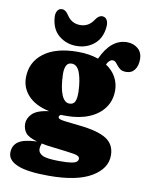

<svg xmlns="http://www.w3.org/2000/svg" viewBox="-99 -768 842 1076"><g transform="rotate(10 322.0 -230.0)"><path d="M374 -71.5Q481 -60.5 529.2 -29.5Q577.5 1.5 577.5 64Q577.5 138.5 495.5 187.2Q413.5 236 253.5 236Q132 236 75.8 212.5Q19.5 189 19.5 146Q19.5 104.5 50.2 82.8Q81 61 156.5 58Q105.5 44 89.2 22.2Q73 0.5 73 -28.5Q73 -59.5 99 -85.8Q125 -112 193 -121Q114 -138 73.2 -181.5Q32.5 -225 32.5 -283.5Q32.5 -372 101.5 -424.2Q170.5 -476.5 295.5 -476.5Q329 -476.5 358.2 -471.8Q387.5 -467 412 -458.5Q466 -577.5 557.5 -577.5Q593 -577.5 618.8 -556.2Q644.5 -535 644.5 -495Q644.5 -458 627.5 -435.2Q610.5 -412.5 579.5 -412.5Q559 -412.5 547.2 -420.2Q535.5 -428 528 -438Q520.5 -448 513.2 -455.8Q506 -463.5 494.5 -463.5Q476.5 -463.5 461.5 -434Q499.5 -409 518.5 -373.8Q537.5 -338.5 537.5 -298.5Q537.5 -242 507 -199.8Q476.5 -157.5 421.2 -134.5Q366 -111.5 292 -111.5Q276 -111.5 261 -112Q251.5 -105 251.5 -99Q251.5 -91 261.5 -87Q271.5 -83 298 -80Q324.5 -77 374 -71.5ZM272 -405.5Q249.5 -405.5 241 -386Q232.5 -366.5 233.5 -336.5Q236 -262 252.5 -222.2Q269 -182.5 297 -182.5Q320.5 -182.5 329 -201Q337.5 -219.5 336.5 -257.5Q334 -323 318.8 -364.2Q303.5 -405.5 272 -405.5ZM177 97.5Q177 119 201.5 131.8Q226 144.5 300.5 144.5Q344 144.5 366.2 140.8Q388.5 137 396.2 129.8Q404 122.5 404 113Q404 96 370.8 90.5Q337.5 85 251.5 75Q212 71 183 64.5L183.5 66.5Q181.5 70 179.2 79Q177 88 177 97.5ZM280 -626.5Q328 -626.5 356 -669Q373.5 -696.5 394 -696.5Q412 -696.5 421 -681.8Q430 -667 428 -643Q422 -576.5 380 -542Q338 -507.5 280 -507.5Q222.5 -507.5 180.2 -542Q138 -576.5 132.5 -643Q130.5 -667 139.5 -681.8Q148.5 -696.5 166 -696.5Q187 -696.5 204 -669Q231.5 -626.5 280 -626.5Z"/></g></svg>

Font: Fraunces 72pt S100 Black
Style: Regular
Weight: 900
Version: Version 1.000; ttfautohint (v1.8.3)